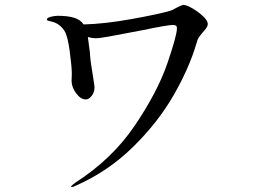

<svg xmlns="http://www.w3.org/2000/svg" viewBox="-20 -757 1040 778"><path d="M822 -660Q822 -649 809 -634.5Q796 -620 792 -614Q791 -613 785.5 -605Q780 -597 776 -581Q747 -482 684 -372Q621 -262 520 -162.5Q419 -63 288 -5Q276 1 271 1Q268 1 268 -1Q268 -4 284 -16Q434 -112 526 -248Q618 -384 657.5 -498.5Q697 -613 697 -643Q697 -650 693 -653Q689 -656 680 -656Q655 -655 554 -634L453 -615L427 -610Q383 -602 368 -602Q354 -602 336 -607Q337 -603 344 -547Q346 -516 348 -504Q349 -494 357 -446Q363 -410 363 -403Q363 -383 351.5 -368.5Q340 -354 328 -354Q307 -354 288.5 -379Q270 -404 270 -430L271 -457Q271 -486 262.5 -549.5Q254 -613 241 -632Q221 -663 187 -670Q185 -671 179.5 -672Q174 -673 172 -674.5Q170 -676 170 -678Q170 -685 186 -689Q202 -693 214 -693Q255 -693 280.5 -685Q306 -677 319 -658Q403 -660 511.5 -679.5Q620 -699 669 -713Q677 -715 698 -727Q702 -729 710.5 -733Q719 -737 723 -737Q736 -737 760 -723Q784 -709 803 -691Q822 -673 822 -660Z"/></svg>

Font: Shippori Mincho Medium
Style: Regular
Weight: 500
Designer: FONTDASU
Foundry: FONTDASU / Google Inc. / but / Adobe
Version: Version 3.110; ttfautohint (v1.8.3)